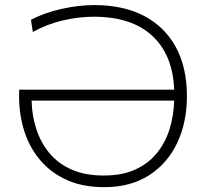

<svg xmlns="http://www.w3.org/2000/svg" viewBox="-20 -746 832 775"><path d="M400.5 9.5Q314 9.5 249.8 -19.5Q185.5 -48.5 142.5 -99.2Q99.5 -150 78.2 -216.2Q57 -282.5 57 -357L57.5 -384H683Q678 -523.5 595 -601Q512 -678.5 358 -678.5Q297.5 -678.5 233.5 -663.5Q169.5 -648.5 112.5 -617L105 -666Q158.5 -694.5 228 -710Q297.5 -725.5 361 -725.5Q478 -725.5 561.5 -681.8Q645 -638 689.8 -555.8Q734.5 -473.5 734.5 -358Q734.5 -252 695.2 -169Q656 -86 581.2 -38.2Q506.5 9.5 400.5 9.5ZM398.5 -37.5Q473.5 -37.5 526.8 -62Q580 -86.5 614 -129Q648 -171.5 664.8 -226Q681.5 -280.5 683 -340H107.5Q109 -280 126.5 -225.5Q144 -171 179 -128.5Q214 -86 268.5 -61.8Q323 -37.5 398.5 -37.5Z"/></svg>

Font: Commissioner ExtraLight
Style: Regular
Weight: 200
Designer: Kostas Bartsokas
Foundry: Kostas Bartsokas
Version: Version 1.000; ttfautohint (v1.8.3)